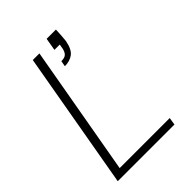

<svg xmlns="http://www.w3.org/2000/svg" viewBox="-212 -824 922 922"><g transform="rotate(-45 249.5 -362.5)"><path d="M34 0 157 -700H202L85 -38H425L419 0ZM245 -570 250 -599Q273 -599 283 -608.5Q293 -618 297 -637L301 -661H265L276 -725H339Q338 -702 337 -685.5Q336 -669 334 -652Q325 -604 302 -587Q279 -570 245 -570Z"/></g></svg>

Font: DM Sans 24pt ExtraLight
Style: Italic
Weight: 250
Italic angle: -10°
Designer: Colophon Foundry, Jonny Pinhorn
Foundry: Colophon Foundry
Version: Version 4.004;gftools[0.9.30]